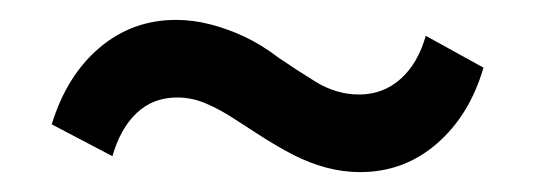

<svg xmlns="http://www.w3.org/2000/svg" viewBox="-20 -383 538 193"><path d="M342 -210Q325 -210 308 -214.5Q291 -219 274.5 -227.5Q258 -236 238 -249Q227 -256 214 -264.5Q201 -273 187 -279Q173 -285 158 -285Q134 -285 117.5 -269.5Q101 -254 93 -226L32 -258Q47 -307 80 -335Q113 -363 157 -363Q174 -363 191.5 -358.5Q209 -354 226 -346Q243 -338 260 -325Q276 -314 297 -301Q318 -288 341 -288Q365 -288 382.5 -303.5Q400 -319 408 -347L466 -315Q452 -267 419 -238.5Q386 -210 342 -210Z"/></svg>

Font: Nunito Sans 10pt Condensed
Style: Bold
Weight: 700
Width: 3
Designer: Vernon Adams
Foundry: Vernon Adams
Version: Version 3.101;gftools[0.9.27]